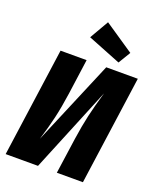

<svg xmlns="http://www.w3.org/2000/svg" viewBox="-170 -1050 938 1149"><g transform="rotate(20 299.0 -475.5)"><path d="M501 0H335L367 -226Q380 -315 395.5 -383Q411 -451 438 -543L215 0H9L106 -694H272L241 -470Q228 -378 211.5 -307.5Q195 -237 170 -156L397 -694H598ZM503 -824 456 -746 245 -830 315 -951Z"/></g></svg>

Font: Fira Sans Condensed ExtraBold
Style: Italic
Weight: 800
Width: 3
Italic angle: -8°
Designer: bBox Type GmbH & Carrois Corporate GbR & Edenspiekermann AG
Foundry: bBox Type GmbH & Carrois Corporate GbR & Edenspiekermann AG
Version: Version 4.301